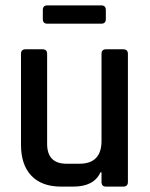

<svg xmlns="http://www.w3.org/2000/svg" viewBox="-20 -693 557 713"><path d="M356 -605H156Q139 -605 139 -622V-656Q139 -673 156 -673H356Q373 -673 373 -656V-622Q373 -605 356 -605ZM252 0H207Q135 0 96.5 -40.5Q58 -81 58 -155V-493Q58 -510 75 -510H138Q155 -510 155 -493V-159Q155 -85 227 -85H275Q357 -85 357 -170V-493Q357 -510 374 -510H437Q455 -510 455 -493V-17Q455 0 437 0H374Q357 0 357 -17V-53H353Q329 0 252 0Z"/></svg>

Font: Rajdhani SemiBold
Style: Regular
Weight: 600
Designer: Satya Rajpurohit, Jyotish Sonowal
Foundry: Indian Type Foundry
Version: Version 1.201 February 1, 2022